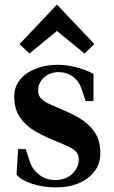

<svg xmlns="http://www.w3.org/2000/svg" viewBox="-20 -799 495 836"><path d="M224 17Q169 17 120.5 1.5Q72 -14 52 -39L59 -150H92L110 -95Q122 -59 152 -37Q182 -15 220 -15Q265 -15 294 -41.5Q323 -68 323 -106Q323 -128 307.5 -142Q292 -156 267.5 -166Q243 -176 215 -188Q175 -204 135 -226.5Q95 -249 68.5 -285.5Q42 -322 42 -380Q42 -420 66.5 -451Q91 -482 134.5 -499.5Q178 -517 232 -517Q272 -517 314.5 -505.5Q357 -494 387 -477V-359H353L334 -415Q323 -447 296.5 -466Q270 -485 236 -485Q197 -485 171.5 -461.5Q146 -438 146 -404Q146 -382 161 -368Q176 -354 199.5 -344Q223 -334 250 -322Q289 -306 327.5 -283.5Q366 -261 391.5 -224.5Q417 -188 417 -130Q417 -87 392 -53.5Q367 -20 323.5 -1.5Q280 17 224 17ZM108 -566 65 -607 228 -779 391 -607 348 -566 228 -664Z"/></svg>

Font: Wittgenstein Semibold
Style: Regular
Weight: 600
Designer: Jörg Drees
Foundry: Jörg Drees
Version: Version 1.303; ttfautohint (v1.8.4.7-5d5b)